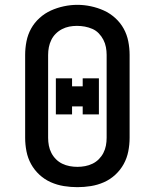

<svg xmlns="http://www.w3.org/2000/svg" viewBox="-20 -766 640 794"><path d="M300 8Q272 8 244 3.5Q216 -1 190 -12.5Q164 -24 143 -43.5Q122 -63 108.5 -87.5Q95 -112 89.5 -140Q84 -168 84 -196V-539Q84 -567 89.5 -595Q95 -623 108.5 -647.5Q122 -672 143.5 -691.5Q165 -711 190.5 -722.5Q216 -734 244 -740Q272 -746 300 -746Q328 -746 356 -740Q384 -734 409.5 -722.5Q435 -711 456.5 -691.5Q478 -672 491.5 -647.5Q505 -623 510.5 -595Q516 -567 516 -539V-196Q516 -168 510.5 -140Q505 -112 491.5 -87.5Q478 -63 457 -43.5Q436 -24 410 -12.5Q384 -1 356 3.5Q328 8 300 8ZM300 -76Q316 -76 332 -79Q348 -82 362.5 -89Q377 -96 388.5 -107.5Q400 -119 407.5 -133.5Q415 -148 418 -164Q421 -180 421 -196V-539Q421 -555 418 -571Q415 -587 407.5 -601.5Q400 -616 388.5 -628Q377 -640 362 -646.5Q347 -653 331 -656Q315 -659 298 -659Q282 -659 266.5 -656Q251 -653 236.5 -645.5Q222 -638 210.5 -626.5Q199 -615 192 -600.5Q185 -586 182 -570.5Q179 -555 179 -539V-196Q179 -180 182 -164Q185 -148 192.5 -133.5Q200 -119 211.5 -107.5Q223 -96 237.5 -89Q252 -82 268 -79Q284 -76 300 -76ZM211 -293V-442H278V-409H322V-442H389V-293H322V-326H278V-293Z"/></svg>

Font: Iosevka Slab Medium Extended
Style: Regular
Weight: 500
Width: 7
Monospace: yes
Designer: Belleve Invis
Foundry: Belleve Invis
Version: Version 11.1.1; ttfautohint (v1.8.3)